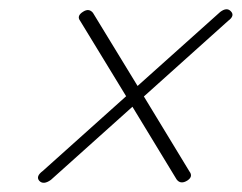

<svg xmlns="http://www.w3.org/2000/svg" viewBox="-20 -546 518 411"><path d="M64 -159Q56 -168.5 71.5 -180L250 -340L151.5 -501.5Q143.5 -512 158 -521Q170.5 -529 179 -518.5L274.5 -362L451.5 -520.5Q465.5 -531 474 -522Q483.5 -512.5 468.5 -501.5L288 -339.5L385.5 -179Q394 -168 381 -159.5Q366.5 -150.5 358 -162L263.5 -317.5L89 -161Q73 -149.5 64 -159Z"/></svg>

Font: Fraunces 72pt
Style: Italic
Weight: 400
Italic angle: -16°
Version: Version 1.000;[b76b70a41]